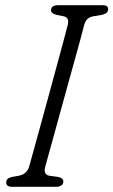

<svg xmlns="http://www.w3.org/2000/svg" viewBox="-20 -720 437 740"><path d="M154.5 -78Q150 -61 154.5 -53Q159 -45 168.5 -43L204.5 -38Q224.5 -33.5 224 -20Q224 -10 216 -5Q208 0 197.5 0H26Q4 0 4 -17Q4 -33.5 26 -38L51.5 -42.5Q84 -48.5 92.5 -78.5Q96.5 -92.5 107.2 -131.5Q118 -170.5 133 -225Q148 -279.5 164.5 -340Q181 -400.5 196.5 -457.5Q212 -514.5 224 -559.2Q236 -604 241.5 -625.5Q244 -637.5 241 -646Q238 -654.5 224 -657.5L197 -663Q176.5 -668 176.5 -681.5Q177.5 -700 205 -700H376Q397 -700 397 -684.5Q397 -668 371.5 -662.5L338.5 -657Q324 -654 316.2 -646Q308.5 -638 304.5 -624Q299 -602 286.8 -557Q274.5 -512 258.5 -454.8Q242.5 -397.5 226 -337.2Q209.5 -277 194.5 -222.8Q179.5 -168.5 168.8 -129.8Q158 -91 154.5 -78Z"/></svg>

Font: Fraunces 144pt SuperSoft Light
Style: Italic
Weight: 300
Italic angle: -16°
Version: Version 1.000;[b76b70a41]